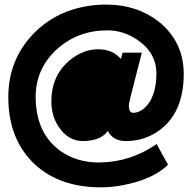

<svg xmlns="http://www.w3.org/2000/svg" viewBox="-20 -718 824 823"><path d="M15.6 -301.8Q15.6 -460.9 123 -573.2Q237.3 -690.4 417 -698.2Q427.7 -698.2 437.5 -698.2Q567.4 -698.2 662.1 -624Q766.6 -539.1 767.6 -402.3Q767.6 -228.5 654.3 -153.3Q593.8 -113.3 519.5 -113.3Q471.7 -113.3 448.2 -146.5Q444.3 -152.3 442.4 -157.2Q413.1 -114.3 335.9 -113.3Q271.5 -113.3 230.5 -175.8Q200.2 -222.7 200.2 -282.2Q200.2 -401.4 289.1 -467.8Q342.8 -506.8 399.4 -506.8Q460 -506.8 494.1 -469.7Q496.1 -467.8 498 -465.8L505.9 -492.2H587.9L539.1 -300.8Q532.2 -275.4 532.2 -259.8Q534.2 -235.4 549.8 -234.4Q587.9 -234.4 618.2 -276.4Q650.4 -324.2 650.4 -402.3Q650.4 -493.2 566.4 -548.8Q507.8 -587.9 440.4 -587.9Q313.5 -587.9 223.6 -506.8Q133.8 -423.8 132.8 -304.7Q132.8 -145.5 241.2 -69.3Q310.5 -21.5 404.3 -21.5Q539.1 -22.5 651.4 -100.6L700.2 -11.7Q635.7 50.8 509.8 75.2Q460.9 85 413.1 85Q223.6 85 115.2 -27.3Q15.6 -131.8 15.6 -301.8Z"/></svg>

Font: Post No Bills Colombo ExtraBold
Style: Regular
Weight: 800
Designer: Kosala Senevirathne, Siva Puranthara, Lasantha Premarathna, Tharique Azeez
Foundry: Mooniak
Version: Version 1.220 ; ttfautohint (v1.6)